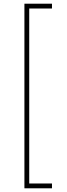

<svg xmlns="http://www.w3.org/2000/svg" viewBox="-20 -852 361 1038"><path d="M112 -832V166H261V140H138V-806H261V-832Z"/></svg>

Font: Noto Sans Devanagari UI Thin
Style: Regular
Weight: 100
Designer: Jelle Bosma - Monotype Design Team
Foundry: Monotype Imaging Inc.
Version: Version 2.004